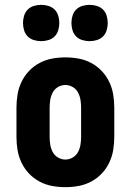

<svg xmlns="http://www.w3.org/2000/svg" viewBox="-20 -765 540 793"><path d="M250 8Q222 8 195 3Q168 -2 143.5 -15Q119 -28 100 -48Q81 -68 69 -93Q57 -118 52.5 -145Q48 -172 48 -200V-320Q48 -348 52.5 -375Q57 -402 69 -427Q81 -452 100 -472Q119 -492 143.5 -505Q168 -518 195 -523Q222 -528 250 -528Q278 -528 305 -523Q332 -518 356.5 -505Q381 -492 400 -472Q419 -452 431 -427Q443 -402 447.5 -375Q452 -348 452 -320V-200Q452 -172 447.5 -145Q443 -118 431 -93Q419 -68 400 -48Q381 -28 356.5 -15Q332 -2 305 3Q278 8 250 8ZM250 -106Q266 -106 280.5 -114.5Q295 -123 302.5 -137.5Q310 -152 312.5 -168Q315 -184 315 -200V-320Q315 -336 312.5 -352Q310 -368 302.5 -382.5Q295 -397 280.5 -405.5Q266 -414 250 -414Q234 -414 219.5 -405.5Q205 -397 197.5 -382.5Q190 -368 187.5 -352Q185 -336 185 -320V-200Q185 -184 187.5 -168Q190 -152 197.5 -137.5Q205 -123 219.5 -114.5Q234 -106 250 -106ZM350 -595Q335 -595 320 -599.5Q305 -604 294.5 -614.5Q284 -625 279.5 -640Q275 -655 275 -670Q275 -685 279.5 -700Q284 -715 294.5 -725.5Q305 -736 320 -740.5Q335 -745 350 -745Q365 -745 380 -740.5Q395 -736 405.5 -725.5Q416 -715 420.5 -700Q425 -685 425 -670Q425 -655 420.5 -640Q416 -625 405.5 -614.5Q395 -604 380 -599.5Q365 -595 350 -595ZM150 -595Q135 -595 120 -599.5Q105 -604 94.5 -614.5Q84 -625 79.5 -640Q75 -655 75 -670Q75 -685 79.5 -700Q84 -715 94.5 -725.5Q105 -736 120 -740.5Q135 -745 150 -745Q165 -745 180 -740.5Q195 -736 205.5 -725.5Q216 -715 220.5 -700Q225 -685 225 -670Q225 -655 220.5 -640Q216 -625 205.5 -614.5Q195 -604 180 -599.5Q165 -595 150 -595Z"/></svg>

Font: Iosevka Term Curly Heavy
Style: Regular
Weight: 900
Designer: Belleve Invis
Foundry: Belleve Invis
Version: Version 32.3.0